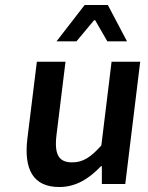

<svg xmlns="http://www.w3.org/2000/svg" viewBox="-20 -739 596 771"><path d="M90 -183C75 -59 113 12 218 12C285 12 337 -21 386 -72H389V0H483L543 -491H428L387 -155C344 -107 313 -87 270 -87C217 -87 197 -117 207 -198L243 -491H128ZM207 -573H287L358 -658H362L411 -573H490L413 -719H320Z"/></svg>

Font: Falling Sky
Style: Obl
Weight: 400
Designer: Paul D. Hunt
Foundry: Adobe Systems Incorporated
Version: Version 1.02